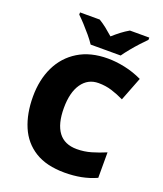

<svg xmlns="http://www.w3.org/2000/svg" viewBox="-166 -1035 982 1154"><g transform="rotate(20 324.5 -458.5)"><path d="M395 -566Q327 -566 288 -510Q249 -454 249 -354Q249 -253 288 -200.5Q327 -148 406 -148Q453 -148 497.5 -161Q542 -174 587 -193V-30Q540 -9 490.5 0.5Q441 10 385 10Q269 10 195 -36Q121 -82 86 -164.5Q51 -247 51 -355Q51 -463 91 -546Q131 -629 208.5 -676.5Q286 -724 397 -724Q449 -724 506 -712Q563 -700 618 -674L559 -522Q520 -541 480 -553.5Q440 -566 395 -566ZM270 -767Q255 -790 232.5 -817Q210 -844 186.5 -869.5Q163 -895 144 -913V-927H270Q296 -911 317.5 -894Q339 -877 365 -854Q391 -877 414 -894.5Q437 -912 463 -927H587V-913Q570 -896 546.5 -870.5Q523 -845 500.5 -817.5Q478 -790 462 -767Z"/></g></svg>

Font: Noto Sans Bengali UI Black
Style: Regular
Weight: 900
Designer: Jelle Bosma - Monotype Design Team
Foundry: Monotype Imaging Inc.
Version: Version 2.003; ttfautohint (v1.8.4.7-5d5b)